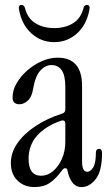

<svg xmlns="http://www.w3.org/2000/svg" viewBox="-20 -750 439 779"><path d="M120 9Q78 9 51 -17.5Q24 -44 24 -88Q24 -131 51 -169.5Q78 -208 125 -239Q172 -270 232 -289Q245 -293 245 -306V-397Q245 -445 230 -465.5Q215 -486 189 -486Q164 -486 143.5 -463.5Q123 -441 114 -388Q109 -356 92.5 -341.5Q76 -327 59 -327Q31 -327 31 -355Q31 -384 47.5 -412.5Q64 -441 91 -464.5Q118 -488 150 -502Q182 -516 214 -516Q313 -516 313 -401V-95Q313 -53 334 -53Q347 -53 358 -70.5Q369 -88 369 -130Q369 -146 382 -146Q394 -146 394 -129Q394 -56 368.5 -23.5Q343 9 311 9Q287 9 273 -10.5Q259 -30 254 -57Q253 -67 245.5 -67.5Q238 -68 231 -58Q207 -25 182 -8Q157 9 120 9ZM147 -37Q173 -37 195 -55.5Q217 -74 231 -105Q245 -136 245 -175V-248Q245 -267 224 -259Q163 -237 129.5 -198.5Q96 -160 96 -106Q96 -37 147 -37ZM200 -579Q147 -579 107.5 -614.5Q68 -650 57 -712Q54 -730 67 -730Q78 -730 81 -718Q92 -675 124 -655.5Q156 -636 200 -636Q244 -636 276 -655.5Q308 -675 319 -718Q322 -730 333 -730Q346 -730 343 -712Q332 -650 292.5 -614.5Q253 -579 200 -579Z"/></svg>

Font: Instrument Serif
Style: Regular
Weight: 400
Designer: Rodrigo Fuenzalida
Foundry: fragTYPE
Version: Version 1.000; ttfautohint (v1.8.4.7-5d5b);gftools[0.9.27]